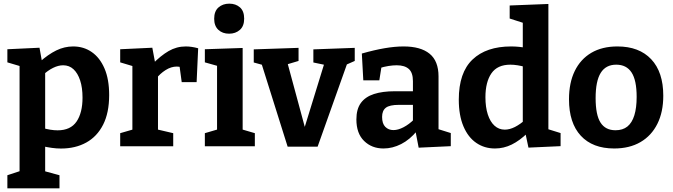

<svg xmlns="http://www.w3.org/2000/svg" viewBox="-20 -800 3678 1050"><path d="M20.3 230V158.3L105.3 130.3L87 153.7V-453L103.3 -434.3L20.3 -459V-530.7L196 -539L211.7 -451.7L196.3 -460.3Q243 -502.3 287.7 -524.2Q332.3 -546 380 -546Q437.7 -546 481.8 -515.3Q526 -484.7 551.5 -425.5Q577 -366.3 577 -280.3Q577 -183.3 544 -118.3Q511 -53.3 451.7 -20.5Q392.3 12.3 313.3 12.3Q289 12.3 263.2 8.7Q237.3 5 209.3 -1L227 -17V153.7L212.3 133L305.3 158.3V230ZM295 -87.3Q366 -87.3 398.7 -135.3Q431.3 -183.3 431.3 -266Q431.3 -320.7 418.3 -360.2Q405.3 -399.7 382 -421.3Q358.7 -443 325.3 -443Q299 -443 270.2 -428.8Q241.3 -414.7 210.3 -385.7L227 -422.7V-74L210 -101Q257.3 -87.3 295 -87.3Z M637.3 0V-71.7L717.7 -95L704 -73.7V-457.7L719.7 -434.3L637.3 -459V-530.7L813 -539L830.7 -444L812.7 -448.3Q858.3 -495.3 902 -520.7Q945.7 -546 995.7 -546Q1027.7 -546 1063.7 -536L1055.3 -351H973.7L959 -459.3L972 -432Q966.3 -434 959.8 -435Q953.3 -436 947 -436Q916 -436 885.7 -416.8Q855.3 -397.7 832.7 -368.3L844 -406V-73.7L827.7 -95L927.3 -71.7V0Z M1307 -81.7 1296.7 -94.3 1373.7 -71.7V0H1100.3V-71.7L1177.3 -94.3L1167 -81.7V-447L1176 -437.7L1100.3 -459V-530.7L1307 -537.7ZM1233 -615.7Q1196.7 -615.7 1174 -637Q1151.3 -658.3 1151.3 -697.3Q1151.3 -738.7 1174.8 -759.3Q1198.3 -780 1234 -780Q1269.3 -780 1292.3 -759.7Q1315.3 -739.3 1315.3 -698Q1315.3 -657.3 1291.7 -636.5Q1268 -615.7 1233 -615.7Z M1693.7 -530 1920 -538.3V-466.7L1863.3 -441.7L1882.3 -462.7L1717 2H1553L1408.3 -458L1428 -441.7L1367.7 -458.3V-530L1612.7 -538.3V-466.7L1540 -445L1550.3 -462.7L1652 -86.7H1640.7L1754.3 -455.3L1762 -444L1693.7 -458.3Z M2378.2 -71.2 2358.8 -99.4 2445.2 -72.4V-0.6L2269.6 7.6L2251.2 -87.6L2260.8 -84.6Q2221.4 -36.4 2174 -12.2Q2126.6 12 2077.2 12Q2013.2 12 1971.1 -29.2Q1929 -70.4 1929 -146.8Q1929 -203.6 1953.6 -237.1Q1978.2 -270.6 2025 -285.8Q2071.8 -301 2139.2 -301H2247.6L2238.2 -290.4V-356.4Q2238.2 -402.8 2215.6 -422.9Q2193 -443 2149.8 -443Q2128.8 -443 2104.7 -439.2Q2080.6 -435.4 2053 -426.8L2067.4 -442.4L2054.4 -360.6H1966.8L1958.8 -507.2Q2026.6 -526.6 2083.3 -536.3Q2140 -546 2187.2 -546Q2280.4 -546 2329.3 -506.2Q2378.2 -466.4 2378.2 -382ZM2069.6 -160.6Q2069.6 -123.6 2087.2 -106.1Q2104.8 -88.6 2131.6 -88.6Q2157.2 -88.6 2187.1 -104.3Q2217 -120 2244.2 -146.8L2238.2 -123V-237L2248 -226.6H2162Q2110 -226.6 2089.8 -210.6Q2069.6 -194.6 2069.6 -160.6Z M2686.7 12Q2629.3 12 2584.7 -18.5Q2540 -49 2514.5 -109Q2489 -169 2489 -255.3Q2489 -403 2564.2 -474.5Q2639.3 -546 2775.3 -546Q2796.7 -546 2818.8 -543.8Q2841 -541.7 2864.7 -536.7L2839 -521.3V-686.3L2849.3 -672.3L2767.3 -698.7V-770L2979 -778.3V-78.3L2962 -98.3L3045.7 -72.3V-0.7L2870 7.3L2851.7 -79L2866.3 -74Q2822.3 -31 2778.5 -9.5Q2734.7 12 2686.7 12ZM2740.7 -91Q2767 -91 2795.8 -105.5Q2824.7 -120 2855.7 -148L2839 -106V-465L2856 -432.7Q2808.7 -446.3 2771 -446.3Q2700 -446.3 2667.3 -398.7Q2634.7 -351 2634.7 -268.3Q2634.7 -214 2647.7 -174Q2660.7 -134 2684.5 -112.5Q2708.3 -91 2740.7 -91Z M3356.7 -546Q3475.3 -546 3541.3 -476Q3607.3 -406 3607.3 -276.7Q3607.3 -187.3 3575 -122.7Q3542.7 -58 3482.7 -23Q3422.7 12 3338.7 12Q3220.7 12 3156.2 -57.8Q3091.7 -127.7 3091.7 -257Q3091.7 -347.3 3123.2 -411.8Q3154.7 -476.3 3213.8 -511.2Q3273 -546 3356.7 -546ZM3350 -446.3Q3293 -446.3 3265.2 -401.5Q3237.3 -356.7 3237.3 -263.7Q3237.3 -171.3 3264.2 -129.5Q3291 -87.7 3346 -87.7Q3385.7 -87.7 3411 -108Q3436.3 -128.3 3449 -169.2Q3461.7 -210 3461.7 -270.3Q3461.7 -361.3 3433.8 -403.8Q3406 -446.3 3350 -446.3Z"/></svg>

Font: Bitter Thin
Style: Regular
Weight: 100
Designer: Sol Matas, and Bitter project Authors
Foundry: Sol Matas
Version: Version 2.002